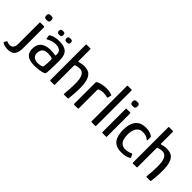

<svg xmlns="http://www.w3.org/2000/svg" viewBox="9 -1623 2648 2648"><g transform="rotate(45 1333.5 -299.0)"><path d="M-88 69 -72 39Q-68 33 -64.5 33Q-61 33 -56 36Q-30 47 -6 47Q33 46 50 20.5Q67 -5 67 -54V-463Q67 -472 76 -472H146Q156 -472 156 -463V-54Q156 23 126 66.5Q96 110 15 110Q-7 110 -30 105.5Q-53 101 -70 94Q-81 88 -87 83Q-93 78 -88 69ZM160 -602Q160 -580 150.5 -568.5Q141 -557 111 -557Q82 -557 72 -568.5Q62 -580 62 -602Q62 -622 72 -633.5Q82 -645 111 -645Q143 -645 151.5 -633.5Q160 -622 160 -602Z M437 8Q387 8 344.5 -3.5Q302 -15 276 -47Q250 -79 250 -140Q250 -191 268 -224Q286 -257 315 -274.5Q344 -292 376 -299Q408 -306 436 -306Q463 -306 489.5 -303.5Q516 -301 533 -298Q546 -295 546 -315Q546 -368 518.5 -390Q491 -412 435 -412Q397 -412 362.5 -399.5Q328 -387 306 -374Q298 -370 295 -371Q292 -372 291 -379L284 -422Q283 -431 284.5 -434Q286 -437 292 -441Q316 -457 354 -467Q392 -477 437 -477Q502 -477 540.5 -462Q579 -447 598.5 -421.5Q618 -396 624.5 -363.5Q631 -331 632 -295Q632 -247 631.5 -205.5Q631 -164 629.5 -124Q628 -84 624 -42Q622 -33 617.5 -27.5Q613 -22 600 -16Q586 -10 564.5 -5.5Q543 -1 520 2Q497 5 475 6.5Q453 8 437 8ZM442 -50Q451 -50 465.5 -51.5Q480 -53 495.5 -56.5Q511 -60 522 -66Q533 -72 535 -81Q538 -109 540 -146Q542 -183 541 -215Q541 -232 529 -237Q516 -242 490.5 -244.5Q465 -247 438 -247Q424 -247 407 -243Q390 -239 374 -228Q358 -217 348 -195.5Q338 -174 338 -140Q338 -110 351 -90Q364 -70 387.5 -60Q411 -50 442 -50ZM421 -573Q421 -555 412.5 -545.5Q404 -536 378 -536Q354 -536 344.5 -545.5Q335 -555 335 -573Q335 -592 344.5 -601.5Q354 -611 378 -611Q404 -611 412.5 -601.5Q421 -592 421 -573ZM568 -573Q568 -555 559.5 -545.5Q551 -536 524 -536Q501 -536 491 -545.5Q481 -555 481 -573Q481 -592 491 -601.5Q501 -611 524 -611Q551 -611 559.5 -601.5Q568 -592 568 -573Z M733 -9Q733 -181 733 -354Q733 -527 733 -699Q733 -708 743 -708Q760 -708 778 -708Q796 -708 813 -708Q822 -708 822 -699Q822 -643 822 -585.5Q822 -528 822 -471Q822 -464 825.5 -462Q829 -460 834 -462Q852 -467 877.5 -472Q903 -477 928 -477Q968 -477 1000 -465.5Q1032 -454 1054 -426.5Q1076 -399 1088.5 -353Q1101 -307 1102 -239Q1103 -199 1101 -157Q1099 -115 1095.5 -76.5Q1092 -38 1088 -8Q1088 -3 1084.5 -1.5Q1081 0 1074 0Q1059 0 1043.5 0Q1028 0 1013 0Q1002 0 1000.5 -2.5Q999 -5 1001 -17Q1006 -61 1008.5 -111.5Q1011 -162 1012 -210Q1012 -265 1005.5 -302.5Q999 -340 985.5 -363.5Q972 -387 953 -398Q934 -409 909 -409Q893 -409 874 -405.5Q855 -402 838 -397Q831 -396 826.5 -391Q822 -386 822 -374V-9Q822 0 813 0H743Q733 0 733 -9Z M1357 -477Q1422 -477 1467 -459Q1473 -456 1475.5 -453Q1478 -450 1476 -445L1464 -399Q1462 -393 1459.5 -392Q1457 -391 1451 -393Q1433 -399 1412 -401.5Q1391 -404 1375 -404Q1359 -404 1344 -401.5Q1329 -399 1317.5 -396Q1306 -393 1301 -390Q1296 -387 1291 -383Q1286 -379 1286 -365V-14Q1286 -5 1283 -2.5Q1280 0 1274 0H1206Q1203 0 1200 -2Q1197 -4 1197 -12V-418Q1197 -433 1201 -438Q1205 -443 1214 -447Q1243 -461 1283.5 -469Q1324 -477 1357 -477Z M1537 -9V-699Q1537 -708 1547 -708H1616Q1626 -708 1626 -699V-9Q1626 0 1616 0H1547Q1537 0 1537 -9Z M1840 -602Q1840 -580 1831 -568.5Q1822 -557 1792 -557Q1763 -557 1752.5 -568.5Q1742 -580 1742 -602Q1742 -622 1752.5 -633.5Q1763 -645 1792 -645Q1824 -645 1832 -633.5Q1840 -622 1840 -602ZM1836 -9Q1836 0 1828 0H1757Q1748 0 1748 -9V-463Q1748 -472 1757 -472H1828Q1836 -472 1836 -463Z M2132 6Q2070 6 2030 -12.5Q1990 -31 1967.5 -64Q1945 -97 1936 -141Q1927 -185 1927 -235Q1927 -282 1936.5 -325.5Q1946 -369 1968.5 -403.5Q1991 -438 2030.5 -458Q2070 -478 2131 -478Q2173 -478 2204 -469.5Q2235 -461 2258 -443Q2264 -437 2265.5 -434Q2267 -431 2267 -425V-371Q2267 -364 2262.5 -364Q2258 -364 2254 -367Q2232 -388 2202 -396.5Q2172 -405 2141 -405Q2106 -405 2082 -390.5Q2058 -376 2043.5 -351Q2029 -326 2022.5 -296Q2016 -266 2016 -234Q2016 -182 2028 -143.5Q2040 -105 2067 -84Q2094 -63 2137 -63Q2165 -63 2189.5 -69.5Q2214 -76 2238 -87Q2250 -93 2256 -82L2274 -43Q2277 -37 2275.5 -33.5Q2274 -30 2269 -27Q2244 -10 2207.5 -2Q2171 6 2132 6Z M2343 -9Q2343 -181 2343 -354Q2343 -527 2343 -699Q2343 -708 2353 -708Q2370 -708 2388 -708Q2406 -708 2423 -708Q2432 -708 2432 -699Q2432 -643 2432 -585.5Q2432 -528 2432 -471Q2432 -464 2435.5 -462Q2439 -460 2444 -462Q2462 -467 2487.5 -472Q2513 -477 2538 -477Q2578 -477 2610 -465.5Q2642 -454 2664 -426.5Q2686 -399 2698.5 -353Q2711 -307 2712 -239Q2713 -199 2711 -157Q2709 -115 2705.5 -76.5Q2702 -38 2698 -8Q2698 -3 2694.5 -1.5Q2691 0 2684 0Q2669 0 2653.5 0Q2638 0 2623 0Q2612 0 2610.5 -2.5Q2609 -5 2611 -17Q2616 -61 2618.5 -111.5Q2621 -162 2622 -210Q2622 -265 2615.5 -302.5Q2609 -340 2595.5 -363.5Q2582 -387 2563 -398Q2544 -409 2519 -409Q2503 -409 2484 -405.5Q2465 -402 2448 -397Q2441 -396 2436.5 -391Q2432 -386 2432 -374V-9Q2432 0 2423 0H2353Q2343 0 2343 -9Z"/></g></svg>

Font: Glory Medium
Style: Regular
Weight: 500
Designer: Robert Leuschke
Foundry: Robert Leuschke
Version: Version 1.011